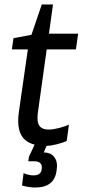

<svg xmlns="http://www.w3.org/2000/svg" viewBox="-20 -638 378 855"><path d="M198 -488H328L318 -418H188L148 -132Q147 -125 147 -112Q147 -85 159.5 -73Q172 -61 197 -61Q216 -61 243 -68Q270 -75 287 -83L277 -10Q259 -2 233 4.5Q207 11 187 12L175 41H177Q203 41 218.5 57.5Q234 74 234 101L233 112L232 121Q223 197 137 197Q109 197 78 188L85 133Q108 143 130 143Q146 143 154.5 136.5Q163 130 165 120L166 113Q168 97 159.5 88.5Q151 80 132 80H106L109 60L134 6Q61 -12 61 -99Q61 -118 64 -139L104 -418H33L40 -468L120 -483L166 -618H216Z"/></svg>

Font: Ropa Sans
Style: Italic
Weight: 400
Version: Version 1.100